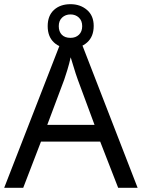

<svg xmlns="http://www.w3.org/2000/svg" viewBox="-20 -898 679 918"><path d="M545 0 459 -221H176L91 0H0L279 -717H360L638 0ZM352 -517Q349 -525 342 -546Q335 -567 328.5 -589.5Q322 -612 318 -624Q311 -593 302 -563.5Q293 -534 287 -517L206 -301H432ZM317 -667Q268 -667 238 -695Q208 -723 208 -773Q208 -823 238 -850.5Q268 -878 317 -878Q364 -878 396 -850.5Q428 -823 428 -774Q428 -723 396.5 -695Q365 -667 317 -667ZM317 -717Q342 -717 357.5 -732Q373 -747 373 -773Q373 -799 357 -814Q341 -829 317 -829Q293 -829 277 -814Q261 -799 261 -773Q261 -747 275.5 -732Q290 -717 317 -717Z"/></svg>

Font: Noto Sans Nushu
Style: Regular
Weight: 400
Designer: Lisa Huang
Foundry: Lisa Huang
Version: Version 1.003; ttfautohint (v1.8.4.7-5d5b)